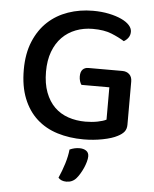

<svg xmlns="http://www.w3.org/2000/svg" viewBox="-58 -670 761 947"><g transform="rotate(5 323.0 -196.5)"><path d="M582 -77Q582 -56 571.5 -42.5Q561 -29 539 -18Q513 -4 467 5Q421 14 373 14Q302 14 242.5 -4.5Q183 -23 140 -62Q97 -101 73 -161Q49 -221 49 -303Q49 -383 74 -443Q99 -503 141.5 -542.5Q184 -582 241.5 -602Q299 -622 364 -622Q407 -622 443 -614.5Q479 -607 505 -595Q531 -583 545 -567.5Q559 -552 559 -535Q559 -518 550 -505.5Q541 -493 528 -486Q501 -503 464 -518Q427 -533 371 -533Q326 -533 287 -518Q248 -503 219.5 -474Q191 -445 175 -402Q159 -359 159 -303Q159 -244 175.5 -200.5Q192 -157 220.5 -129Q249 -101 288.5 -87.5Q328 -74 374 -74Q406 -74 434 -79.5Q462 -85 477 -93V-253H339Q334 -259 330.5 -270.5Q327 -282 327 -294Q327 -317 337.5 -328Q348 -339 366 -339H534Q555 -339 568.5 -326.5Q582 -314 582 -291ZM306 229Q280 229 266 213Q282 177 293.5 139.5Q305 102 308 70Q332 59 357 59Q377 59 390 68Q403 77 403 95Q403 107 398.5 123Q394 139 387 154.5Q380 170 371.5 184Q363 198 355 207Q336 229 306 229Z"/></g></svg>

Font: Baloo 2 Latin Medium
Style: Regular
Weight: 500
Designer: Sarang Kulkarni and Ek Type
Foundry: Ek Type
Version: Version 1.001